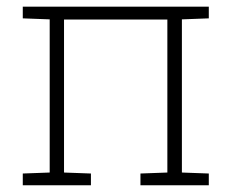

<svg xmlns="http://www.w3.org/2000/svg" viewBox="-20 -548 705 568"><path d="M47.4 0V-34.7L127 -37.6V-490.7L47.4 -493.7V-528.3H597.7V-493.7L518.1 -490.7V-37.6L597.7 -34.7V0H395.5V-34.7L475.1 -37.6V-490.2H169.4V-37.6L249 -34.7V0Z"/></svg>

Font: Roboto Slab ExtraLight
Style: Regular
Weight: 250
Designer: Google
Version: Version 2.000; ttfautohint (v1.8.1.43-b0c9)